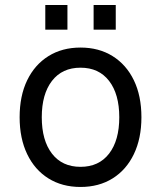

<svg xmlns="http://www.w3.org/2000/svg" viewBox="-20 -731 640 763"><path d="M300 12Q227 12 172.5 -22Q118 -56 88 -118.5Q58 -181 58 -265Q58 -350 88 -412Q118 -474 172.5 -508Q227 -542 300 -542Q373 -542 427.5 -508Q482 -474 512 -412Q542 -350 542 -265Q542 -181 512 -118.5Q482 -56 427.5 -22Q373 12 300 12ZM300 -68Q373 -68 413.5 -120.5Q454 -173 454 -265Q454 -357 413.5 -409.5Q373 -462 300 -462Q227 -462 186.5 -409.5Q146 -357 146 -265Q146 -173 186.5 -120.5Q227 -68 300 -68ZM160 -613V-711H248V-613ZM352 -613V-711H440V-613Z"/></svg>

Font: Geist Mono
Style: Regular
Weight: 400
Monospace: yes
Designer: Basement.studio, Andrés Briganti, Mateo Zaragoza
Foundry: Basement.studio, Vercel, Andrés Briganti, Guido Ferreyra, Mateo Zaragoza
Version: Version 1.500; ttfautohint (v1.8.4.7-5d5b)